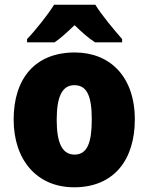

<svg xmlns="http://www.w3.org/2000/svg" viewBox="-20 -786 633 816"><path d="M385 -766H210C184 -724 129 -655 95 -620V-606H212C240 -625 264 -648 297 -679C329 -648 355 -625 384 -606H499V-620C463 -661 413 -721 385 -766ZM553 -278C553 -461 447 -563 298 -563C129 -563 38 -452 38 -278C38 -107 136 10 295 10C466 10 553 -109 553 -278ZM221 -277C221 -375 244 -424 296 -424C351 -424 370 -375 370 -278C370 -180 351 -129 297 -129C243 -129 221 -181 221 -277Z"/></svg>

Font: Noto Sans Arabic SemCond Blk
Style: Regular
Weight: 900
Width: 4
Designer: Monotype Design Team, Nadine Chahine, Nizar Qandah and Khaled Hosny
Foundry: Monotype Imaging Inc.
Version: Version 2.012